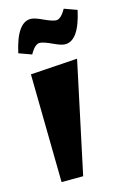

<svg xmlns="http://www.w3.org/2000/svg" viewBox="-86 -790 526 853"><g transform="rotate(-10 177.0 -363.5)"><path d="M121 15 70 -480 284 -513 220 6ZM221 -697Q244 -697 264 -742L324 -726Q306 -585 239 -585Q223 -585 187.5 -598Q152 -611 134 -611Q111 -611 91 -566L31 -582Q49 -723 116 -723Q132 -723 167.5 -710Q203 -697 221 -697Z"/></g></svg>

Font: Joti One
Style: Regular
Weight: 400
Designer: Eduardo Rodriguez Tunni
Foundry: Eduardo Rodriguez Tunni
Version: Version 1.001